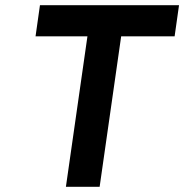

<svg xmlns="http://www.w3.org/2000/svg" viewBox="-20 -720 710 740"><path d="M234 0 317 -580H117L134 -700H670L653 -580H447L364 0Z"/></svg>

Font: Lexend Med
Style: Italic
Weight: 500
Italic angle: -8.13011°
Designer: Bonnie Shaver-Troup, Thomas Jockin
Foundry: Lexend
Version: Version 1.007